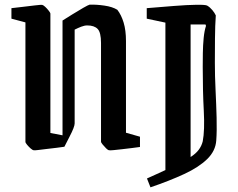

<svg xmlns="http://www.w3.org/2000/svg" viewBox="-20 -635 1019 823"><path d="M413 -28V-451Q413 -496 398.5 -511Q384 -526 354 -526Q342 -526 328 -520.5Q314 -515 300 -508V-106Q300 -91 278 -49L256 -6Q244 -4 223 -1.5Q202 1 180.5 3.5Q159 6 143.5 8Q128 10 125 9Q120 9 111.5 1.5Q103 -6 96 -14.5Q89 -23 89 -27V-539L29 -555V-600Q47 -602 76.5 -605.5Q106 -609 131 -612Q156 -615 161 -614Q166 -613 174 -605.5Q182 -598 189 -589Q196 -580 196 -577V-65L248 -55V-547Q264 -557 289.5 -573Q315 -589 337 -601.5Q359 -614 364 -615Q393 -616 427.5 -611Q462 -606 483 -593Q500 -571 510 -538Q520 -505 520 -459V-66L580 -49V-5Q567 -3 546 -0.5Q525 2 504 4.5Q483 7 467 8.5Q451 10 448 9Q443 9 435 1Q427 -7 420 -15.5Q413 -24 413 -28ZM868 -611Q880 -604 890 -592Q900 -580 905 -569Q902 -527 901.5 -470Q901 -413 901 -366Q901 -310 904 -248.5Q907 -187 908.5 -130.5Q910 -74 907 -33Q904 12 868 47Q832 82 769.5 111Q707 140 625 168L610 130Q632 120 652 111Q672 102 689 94V-538L609 -555V-600Q669 -605 726 -609.5Q783 -614 822 -614.5Q861 -615 868 -611ZM861 -530H797V38Q819 24 831.5 7.5Q844 -9 849 -29Q858 -76 853.5 -160.5Q849 -245 849 -348Q849 -375 849.5 -408Q850 -441 853 -472Q856 -503 863 -524Z"/></svg>

Font: Grenze Gotisch Medium
Style: Regular
Weight: 500
Designer: Renata Polastri
Foundry: Omnibus-Type
Version: Version 1.001